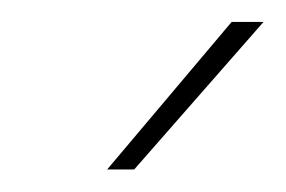

<svg xmlns="http://www.w3.org/2000/svg" viewBox="-20 -764 259 174"><path d="M77.1 -610.4 189.9 -744.1H218.8L101.6 -610.4Z"/></svg>

Font: Inter 28pt Thin
Style: Italic
Weight: 250
Italic angle: -9.3988°
Designer: Rasmus Andersson
Foundry: rsms
Version: Version 4.001;git-66647c0bb